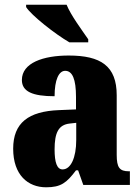

<svg xmlns="http://www.w3.org/2000/svg" viewBox="-20 -786 594 816"><path d="M275 -606H355V-619C329 -657 281 -721 263 -766H91V-756C113 -721 213 -642 275 -606ZM176 10C239 10 263 -9 303 -62H312L334 0H532V-58H528C488 -58 476 -74 476 -128V-381C476 -506 408 -550 272 -550C164 -550 73 -519 73 -446C73 -397 118 -377 212 -377C212 -447 230 -485 257 -485C288 -485 303 -449 303 -374V-321L231 -318C101 -313 36 -264 36 -154C36 -42 99 10 176 10ZM246 -66C222 -66 212 -96 212 -151C212 -221 228 -256 277 -261L304 -264V-191C304 -116 281 -66 246 -66Z"/></svg>

Font: Noto Serif Bengali Condensed Black
Style: Regular
Weight: 900
Width: 3
Designer: Juan Bruce, Universal Thirst, Indian Type Foundry and the Monotype Design Team.
Foundry: Monotype Imaging Inc.
Version: Version 2.003